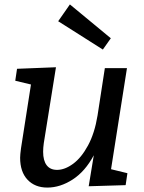

<svg xmlns="http://www.w3.org/2000/svg" viewBox="-20 -838 649 868"><path d="M482 -73 556 -55 548 -1 381 4 404 -136Q365 -63 308.5 -26.5Q252 10 194 10Q138 10 104.5 -25.5Q71 -61 71 -125Q71 -138 75 -168L120 -456L49 -473L57 -527L233 -534L178 -191Q175 -170 175 -152Q175 -112 191 -91Q207 -70 238 -70Q273 -70 310.5 -97.5Q348 -125 378 -180.5Q408 -236 421 -316L454 -530H554ZM243 -742 296 -818 481 -665 445 -614Z"/></svg>

Font: Bitter Pro Medium
Style: Italic
Weight: 500
Italic angle: -9°
Designer: Sol Matas, and Bitter project Authors
Foundry: Sol Matas
Version: Version 1.010